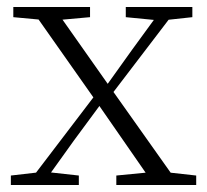

<svg xmlns="http://www.w3.org/2000/svg" viewBox="-20 -528 590 548"><path d="M11 0V-27L98 -37H114L205 -27V0ZM56 0 264 -273 285 -253H284L191 -127L100 0ZM312 0V-27L425 -38H441L540 -27V0ZM286 -242 267 -263H269L357 -386L446 -508H489ZM420 0 255 -238 65 -508H133L295 -278L492 0ZM18 -479V-508H237V-479L137 -470H115ZM339 -479V-508H529V-479L446 -470H431Z"/></svg>

Font: Noto Serif KR ExtraLight
Style: Regular
Weight: 200
Designer: Ryoko NISHIZUKA 西塚涼子 (kana & ideographs); Frank Grießhammer (Latin, Greek & Cyrillic); Wenlong ZHANG 张文龙 (bopomofo); San
Foundry: Adobe
Version: Version 2.002-H1;hotconv 1.1.0;makeotfexe 2.6.0